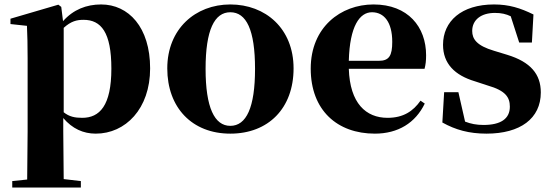

<svg xmlns="http://www.w3.org/2000/svg" viewBox="-20 -583 2478 862"><path d="M410 17C543 17 654 -94 654 -276C654 -461 557 -563 434 -563C368 -563 309 -540 263 -488L255 -552L242 -562L27 -499V-475L101 -467C103 -419 104 -385 104 -320V7L102 223L35 230V259H343V230L266 221L264 6V-53C305 -5 354 17 410 17ZM266 -458C299 -488 325 -494 355 -494C434 -494 480 -438 480 -275C480 -108 427 -54 349 -54C316 -54 291 -59 266 -79Z M1014 17C1185 17 1298 -97 1298 -276C1298 -455 1172 -563 1014 -563C857 -563 731 -453 731 -276C731 -100 842 17 1014 17ZM1014 -18C943 -18 903 -100 903 -274C903 -449 943 -528 1014 -528C1086 -528 1125 -449 1125 -274C1125 -100 1086 -18 1014 -18Z M1663 17C1767 17 1845 -31 1887 -118L1868 -131C1835 -84 1791 -54 1720 -54C1623 -54 1551 -119 1546 -274H1886C1891 -293 1893 -310 1893 -335C1893 -462 1812 -563 1657 -563C1510 -563 1375 -461 1375 -275C1375 -88 1494 17 1663 17ZM1546 -310C1550 -466 1595 -528 1650 -528C1704 -528 1741 -484 1741 -395C1741 -333 1727 -310 1681 -310Z M2164 17C2316 17 2408 -51 2408 -168C2408 -250 2362 -305 2257 -337L2198 -355C2120 -378 2100 -408 2100 -444C2100 -494 2140 -525 2202 -525C2231 -525 2252 -520 2273 -510L2311 -392H2368L2375 -518C2316 -547 2265 -563 2198 -563C2051 -563 1969 -487 1969 -382C1969 -297 2022 -245 2112 -218L2170 -199C2250 -176 2269 -146 2269 -104C2269 -49 2227 -22 2151 -22C2119 -22 2094 -27 2068 -37L2038 -169H1974L1966 -33C2025 0 2086 17 2164 17Z"/></svg>

Font: Noto Serif SC Black
Style: Regular
Weight: 900
Designer: Ryoko NISHIZUKA 西塚涼子 (kana & ideographs); Frank Grießhammer (Latin, Greek & Cyrillic); Wenlong ZHANG 张文龙 (bopomofo); San
Foundry: Adobe
Version: Version 2.001;hotconv 1.1.0;makeotfexe 2.6.0